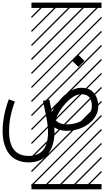

<svg xmlns="http://www.w3.org/2000/svg" viewBox="-237 -990 792 1453"><path d="M310.5 -528.8 356.4 -574.7 402.3 -528.8 356.4 -483.4ZM182.6 -83Q210.9 -48.8 268.6 -48.8Q349.1 -48.8 403.6 -92Q458 -135.3 458 -185.5Q458 -230 439.5 -253.4Q420.9 -276.9 377.9 -276.9Q328.1 -276.9 269.8 -218.5Q211.4 -160.2 182.6 -83ZM88.4 -226.6 136.2 -236.3 155.3 -142.6Q180.7 -191.4 214.4 -231.7Q248 -272 291.7 -298.8Q335.4 -325.7 377.9 -325.7Q442.9 -325.7 474.9 -284.9Q506.8 -244.1 506.8 -185.5Q506.8 -135.7 474.6 -93Q442.4 -50.3 387.2 -25.1Q332 0 268.6 0Q212.4 0 173.8 -25.9Q175.3 -8.3 175.3 9.3Q175.3 57.6 164.1 97.9Q152.8 138.2 130.1 170.4Q107.4 202.6 69.1 220.7Q30.8 238.8 -20 238.8Q-63 238.8 -97.4 225.6Q-131.8 212.4 -153.8 190.2Q-175.8 168 -190.4 137Q-205.1 106 -211.2 72.8Q-217.3 39.6 -217.3 2Q-217.3 -112.3 -170.4 -238.3L-124.5 -221.7Q-168.5 -103 -168.5 2Q-168.5 189.9 -20 189.9Q126.5 189.9 126.5 9.3Q126.5 -37.1 114.7 -96.7ZM1 402.8H531.2V442.9H1ZM1 -970.2H531.2V-930.2H1ZM527.8 410.6 534.7 417.5 526.4 425.8 519.5 418.9ZM527.8 304.7 534.7 311.5 420.4 425.8 413.6 418.9ZM527.8 198.7 534.7 205.6 314.5 425.8 307.6 418.9ZM527.8 92.3 534.7 99.1 208.5 425.8 201.7 418.9ZM527.8 -13.2 534.7 -6.3 102.5 425.8 95.7 418.9ZM527.8 -119.1 534.7 -112.3 4.4 418 -2.4 411.1ZM527.8 -225.6 534.7 -218.8 4.4 311.5 -2.4 304.7ZM527.8 -331.5 534.7 -324.7 4.4 205.6 -2.4 198.7ZM527.8 -438 534.7 -431.2 4.4 99.1 -2.4 92.3ZM527.8 -543.5 534.7 -536.6 4.4 -6.3 -2.4 -13.2ZM527.8 -649.4 534.7 -642.6 4.4 -112.3 -2.4 -119.1ZM527.8 -755.9 534.7 -749 4.4 -218.8 -2.4 -225.6ZM527.8 -861.8 534.7 -855 4.4 -324.7 -2.4 -331.5ZM517.6 -958 524.4 -951.2 4.4 -431.2 -2.4 -438ZM412.1 -958 418.9 -951.2 4.4 -536.6 -2.4 -543.5ZM306.2 -958 313 -951.2 4.4 -642.6 -2.4 -649.4ZM199.7 -958 206.5 -951.2 4.4 -749 -2.4 -755.9ZM93.3 -958 100.1 -951.2 4.4 -855 -2.4 -861.8Z"/></svg>

Font: AzarMehrMSRS3
Style: Regular
Weight: 1
Designer: Amin Abedi
Version: Version 1.00